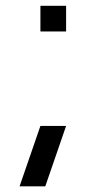

<svg xmlns="http://www.w3.org/2000/svg" viewBox="-20 -533 301 675"><path d="M212.4 -512.7V-422.4H122.1V-512.7ZM212.4 -90.3 139.2 122.1H48.8L122.1 -90.3Z"/></svg>

Font: Voltera
Style: Regular
Weight: 400
Designer: Bernd Montag
Version: Version 1.301